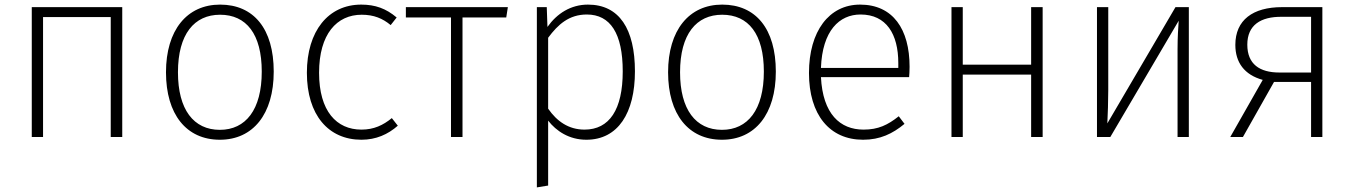

<svg xmlns="http://www.w3.org/2000/svg" viewBox="-20 -595 5882 834"><path d="M461 0H511V-564H118V0H167V-521H461Z M936 -575C792 -575 701 -464 701 -281C701 -99 789 12 935 12C1079 12 1169 -99 1169 -284C1169 -470 1082 -575 936 -575ZM936 -531C1050 -531 1117 -447 1117 -284C1117 -118 1047 -31 935 -31C821 -31 753 -119 753 -281C753 -447 824 -531 936 -531Z M1549 -575C1406 -575 1313 -460 1313 -279C1313 -95 1407 12 1550 12C1613 12 1665 -11 1708 -49L1682 -82C1644 -51 1604 -32 1550 -32C1442 -32 1366 -112 1366 -279C1366 -447 1443 -531 1551 -531C1604 -531 1642 -515 1677 -486L1703 -519C1657 -558 1610 -575 1549 -575Z M2186 -564H1743V-519H1939V0H1989V-519H2179Z M2534 -575C2459 -575 2399 -536 2358 -478L2355 -564H2312V219L2361 211V-71C2396 -26 2452 12 2527 12C2665 12 2738 -105 2738 -285C2738 -469 2670 -575 2534 -575ZM2519 -32C2450 -32 2399 -68 2361 -123V-431C2404 -489 2452 -532 2529 -532C2631 -532 2685 -450 2685 -285C2685 -119 2627 -32 2519 -32Z M3117 -575C2973 -575 2882 -464 2882 -281C2882 -99 2970 12 3116 12C3260 12 3350 -99 3350 -284C3350 -470 3263 -575 3117 -575ZM3117 -531C3231 -531 3298 -447 3298 -284C3298 -118 3228 -31 3116 -31C3002 -31 2934 -119 2934 -281C2934 -447 3005 -531 3117 -531Z M3931 -305C3931 -468 3859 -575 3716 -575C3581 -575 3494 -459 3494 -278C3494 -96 3584 12 3729 12C3803 12 3857 -14 3909 -57L3884 -90C3836 -52 3795 -32 3731 -32C3629 -32 3554 -100 3546 -260H3929C3930 -271 3931 -287 3931 -305ZM3882 -300H3546C3552 -462 3626 -532 3718 -532C3830 -532 3882 -447 3882 -321Z M4459 0H4509V-564H4459V-314H4162V-564H4113V0H4162V-271H4459Z M5144 -564H5086L4790 -59C4792 -103 4794 -153 4794 -205V-564H4745V0H4803L5100 -505C5098 -476 5095 -435 5095 -382V0H5144Z M5549 -564C5422 -564 5346 -508 5346 -400C5346 -324 5385 -270 5465 -248L5324 0H5379L5514 -239H5675V0H5724V-564ZM5537 -280C5452 -280 5398 -316 5398 -401C5398 -486 5456 -523 5548 -522H5675V-280Z"/></svg>

Font: Glow Sans SC Normal Light
Style: Regular
Weight: 300
Designer: Ryoko NISHIZUKA (kana, bopomofo & ideographs); Paul D. Hunt (Latin, Greek & Cyrillic); Sandoll Communications, Soo-young
Version: Version 0.93